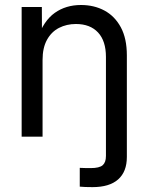

<svg xmlns="http://www.w3.org/2000/svg" viewBox="-20 -558 606 784"><path d="M305.7 204.1V127.4Q313.5 127.9 328.6 128.2Q343.8 128.4 350.1 128.4Q385.7 128.4 399.2 116.7Q412.6 105 412.6 79.1V0H498V83Q498 143.1 462.4 174.6Q426.8 206.1 357.9 206.1Q341.8 206.1 328.1 205.6Q314.5 205.1 305.7 204.1ZM153.8 -313V0H68.4V-529.3H150.9L151.4 -400.9H132.8Q158.2 -473.1 203.6 -505.4Q249 -537.6 310.5 -537.6Q364.3 -537.6 406.5 -514.9Q448.7 -492.2 473.4 -446.5Q498 -400.9 498 -332V0H412.6V-325.7Q412.6 -390.6 380.4 -425.3Q348.1 -460 290 -460Q252 -460 220.9 -444.1Q189.9 -428.2 171.9 -395.5Q153.8 -362.8 153.8 -313Z"/></svg>

Font: Inter 24pt
Style: Regular
Weight: 400
Designer: Rasmus Andersson
Foundry: rsms
Version: Version 4.001;git-66647c0bb